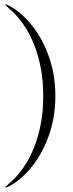

<svg xmlns="http://www.w3.org/2000/svg" viewBox="-20 -742 332 874"><path d="M232 -305Q232 -211.5 204 -130Q176 -48.5 128.5 12.5Q81 73.5 22.5 105.5Q6.5 114 4.5 111.5Q3.5 110.5 5.8 108.2Q8 106 16.5 98Q95 32 136 -73.2Q177 -178.5 177 -305Q177 -431.5 136 -536.8Q95 -642 16.5 -708Q8 -716 5.8 -718.2Q3.5 -720.5 4.5 -721.5Q6.5 -724 22.5 -715.5Q81 -683.5 128.5 -622.5Q176 -561.5 204 -480Q232 -398.5 232 -305Z"/></svg>

Font: Fraunces 144pt S000 Light
Style: Regular
Weight: 300
Version: Version 1.000; ttfautohint (v1.8.3)